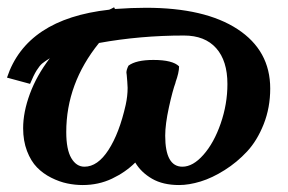

<svg xmlns="http://www.w3.org/2000/svg" viewBox="-30 -519 812 541"><path d="M277.8 -491.7Q279.8 -492.7 284.7 -494.9Q289.6 -497.1 291.5 -498.5L293.9 -493.7Q341.8 -497.1 381.3 -497.1Q547.4 -497.1 639.4 -436.8Q731.4 -376.5 731.4 -269.5Q731.4 -215.8 713.1 -169.4Q694.8 -123 666.3 -92.3Q637.7 -61.5 602.8 -39.6Q567.9 -17.6 535.2 -7.6Q502.4 2.4 474.6 2.4Q429.2 2.4 398.4 -15.4Q367.7 -33.2 351.1 -61Q323.7 -33.7 285.6 -15.6Q247.6 2.4 203.1 2.4Q181.2 2.4 159.2 -2.2Q137.2 -6.8 114.3 -18.3Q91.3 -29.8 74.2 -47.4Q57.1 -64.9 46.1 -93.5Q35.2 -122.1 35.2 -157.7Q35.2 -203.1 54.2 -254.6Q73.2 -306.2 110.4 -355Q95.7 -345.7 88.9 -340.1Q82 -334.5 73.2 -320.6Q64.5 -306.6 54.7 -282.7L-10.3 -300.3Q44.4 -465.8 277.8 -491.7ZM402.3 -350.1Q456.5 -350.1 474.6 -332Q474.6 -314.5 464.4 -286.6H464.8Q456.5 -264.6 446 -216.8Q435.5 -168.9 435.5 -136.7Q435.5 -49.3 483.9 -49.3Q513.7 -49.3 543.2 -82.8Q572.8 -116.2 591.8 -170.9Q610.8 -225.6 610.8 -282.2Q610.8 -347.7 579.1 -383.3Q547.4 -418.9 488.3 -418.9Q364.7 -418.9 249 -397.9Q156.7 -283.7 156.7 -147Q156.7 -97.7 170.9 -73.5Q185.1 -49.3 208 -49.3Q245.1 -49.3 275.6 -96.4Q306.2 -143.6 324.2 -223.6Q329.6 -248.5 329.6 -271.5Q329.6 -278.3 328.6 -289.3Q327.6 -300.3 327.1 -307.6L326.2 -314.5Q326.2 -322.3 332 -334Q353.5 -350.1 402.3 -350.1Z"/></svg>

Font: Flanker
Style: Bold Italic
Weight: 700
Italic angle: -12°
Designer: Flanker
Version: Version 2.000